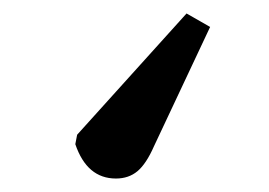

<svg xmlns="http://www.w3.org/2000/svg" viewBox="-20 -84 399 285"><path d="M256.9 -64 291.9 -44 208.6 133Q197.2 159 184.2 170Q171.1 181 152.1 181Q109.1 181 91.8 130L94.5 116Z"/></svg>

Font: Literata 12pt Medium
Style: Italic
Weight: 500
Italic angle: -2°
Designer: Latin by Veronika Burian and Jose Scaglione. Greek by Irene Vlachou. Cyrillic by Vera Evstafieva
Foundry: TypeTogether
Version: Version 3.002